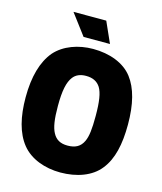

<svg xmlns="http://www.w3.org/2000/svg" viewBox="-128 -973 906 1075"><g transform="rotate(15 324.5 -436.0)"><path d="M407 -759 353 -880H163L254 -759ZM324 8C418 8 504 -22 552 -84C601 -145 621 -234 621 -349C621 -468 598 -555 553 -614C505 -677 419 -708 324 -708C239 -708 156 -679 105 -621C54 -560 28 -469 28 -349C28 -237 50 -146 100 -84C149 -23 234 8 324 8ZM324 -148C283 -148 256 -163 239 -195C222 -226 215 -273 215 -349C215 -438 226 -489 250 -520C266 -541 291 -552 324 -552C363 -552 390 -539 408 -511C426 -481 434 -432 434 -349C434 -272 429 -230 415 -200C398 -164 370 -148 324 -148Z"/></g></svg>

Font: Arthouse Owned Black
Style: Regular
Weight: 900
Designer: Jeremy Tribby
Foundry: Tribby Type
Version: Version 1.000;PS 001.000;hotconv 1.0.88;makeotf.lib2.5.64775